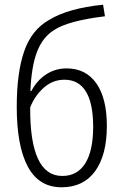

<svg xmlns="http://www.w3.org/2000/svg" viewBox="-20 -784 520 814"><path d="M189 -700Q269 -749 417 -764L425 -715Q269 -696 210 -657Q161 -627 137 -564.5Q113 -502 109 -398H113Q135 -441 174 -467.5Q213 -494 262 -494Q344 -494 388.5 -430.5Q433 -367 433 -250Q433 -127 383.5 -58.5Q334 10 241 10Q145 10 98 -77.5Q51 -165 51 -331Q51 -477 83 -568Q115 -659 189 -700ZM375 -247Q375 -345 344.5 -395.5Q314 -446 253 -446Q204 -446 166 -412.5Q128 -379 108 -329Q106 -38 244 -38Q308 -38 341.5 -91.5Q375 -145 375 -247Z"/></svg>

Font: Noto Sans Display Light Narrow
Style: Regular
Weight: 300
Width: 4
Designer: Monotype Design team
Foundry: Monotype Imaging Inc.
Version: Version 1.000